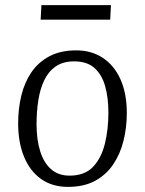

<svg xmlns="http://www.w3.org/2000/svg" viewBox="-20 -717 567 751"><path d="M246 14Q184 14 140.5 -17Q97 -48 74 -104Q51 -160 51 -235Q51 -292 63.5 -343.5Q76 -395 103 -434.5Q130 -474 173.5 -497Q217 -520 278 -520Q338 -520 382.5 -490.5Q427 -461 451.5 -406Q476 -351 476 -275Q476 -218 463 -166Q450 -114 422.5 -73.5Q395 -33 351.5 -9.5Q308 14 246 14ZM252 -30Q311 -30 343.5 -64Q376 -98 390 -154Q404 -210 404 -276Q404 -336 391 -381Q378 -426 349 -451.5Q320 -477 270 -477Q227 -477 198.5 -457.5Q170 -438 153.5 -404Q137 -370 130 -325.5Q123 -281 123 -231Q123 -170 137.5 -124.5Q152 -79 180.5 -54.5Q209 -30 252 -30ZM142 -697H414L411 -640H139Z"/></svg>

Font: Literata 24pt Light
Style: Italic
Weight: 300
Italic angle: -2°
Designer: Latin by Veronika Burian and Jose Scaglione. Greek by Irene Vlachou. Cyrillic by Vera Evstafieva
Foundry: TypeTogether
Version: Version 3.103;gftools[0.9.29]